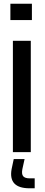

<svg xmlns="http://www.w3.org/2000/svg" viewBox="-20 -820 240 1035"><path d="M36 -712V-800H152V-712ZM49.5 0V-600H146V0ZM167 195H140Q24 195 42.5 92L54 37.5H112.5L100.5 92Q95.5 118.5 105 130Q114.5 141.5 141 141.5H167Z"/></svg>

Font: Big Shoulders Stencil Text SemiBold
Style: Regular
Weight: 600
Designer: Patric King
Foundry: XO Type Co
Version: Version 1.000